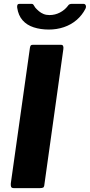

<svg xmlns="http://www.w3.org/2000/svg" viewBox="-20 -974 465 994"><path d="M296 -742Q311 -742 308 -720L210 -20Q209 -6 203.5 -3Q198 0 184 0H53Q40 0 37.5 -7Q35 -14 36 -25L135 -727Q137 -737 140 -739.5Q143 -742 150 -742ZM412 -954Q421 -954 424 -946Q427 -938 422 -928Q405 -895 376.5 -870.5Q348 -846 311 -833.5Q274 -821 233 -821Q190 -821 154.5 -832.5Q119 -844 97 -869Q75 -894 69 -934Q68 -942 70 -948Q72 -954 82 -954H143Q151 -954 154 -948Q157 -942 163 -934Q171 -925 181.5 -916Q192 -907 205.5 -901.5Q219 -896 236 -896Q265 -896 290 -909Q315 -922 331 -943Q335 -950 340.5 -952Q346 -954 351 -954Z"/></svg>

Font: Libre Franklin
Style: Bold Italic
Weight: 700
Italic angle: -8°
Designer: Pablo Impallari, Rodrigo Fuenzalida, Nhung Nguyen
Foundry: Impallari Type
Version: Version 3.000